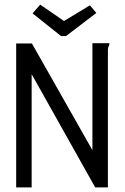

<svg xmlns="http://www.w3.org/2000/svg" viewBox="-20 -811 540 831"><path d="M50 0V-623H118L380 -161V-624H454Q454 -618 450.5 -611Q447 -604 447 -597V0H392L117 -490V0ZM397 -755 266 -655H244L121 -753L154 -791L257 -720L369 -788Z"/></svg>

Font: InconsolataGo
Style: Regular
Weight: 400
Designer: Raph Levien, Kirill Tkachev
Foundry: Cyreal
Version: Version 1.013